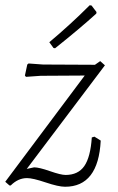

<svg xmlns="http://www.w3.org/2000/svg" viewBox="-29 -702 449 732"><path d="M313 -682 320 -681 339 -656 338 -650Q274 -592 181 -518L175 -519L159 -541Q240 -609 313 -682ZM353 -469 371 -453 73 -58 101 -64Q120 -64 161.5 -49.5Q203 -35 221 -35Q269 -35 292.5 -69Q316 -103 321 -178L331 -181L355 -166Q346 10 219 10Q194 10 145 -6.5Q96 -23 74 -23Q40 -23 12 5H7L-9 -9L294 -414L126 -413L70 -409L66 -414L75 -456L80 -460L135 -456L333 -455Z"/></svg>

Font: Alegreya Sans SC Light
Style: Italic
Weight: 300
Italic angle: -7°
Designer: Juan Pablo del Peral
Foundry: Huerta Tipografica
Version: Version 2.007